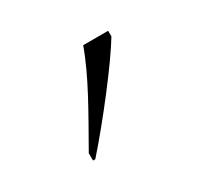

<svg xmlns="http://www.w3.org/2000/svg" viewBox="-54 -832 307 293"><g transform="rotate(-30 99.5 -686.0)"><path d="M40 -619V-606H44C83 -650 138 -721 159 -756V-766H115C99 -721 70 -672 40 -619Z"/></g></svg>

Font: Noto Serif Georgian Condensed Thin
Style: Regular
Weight: 100
Width: 3
Designer: Monotype Design Team, Akaki Razmadze
Foundry: Google LLC
Version: Version 2.003